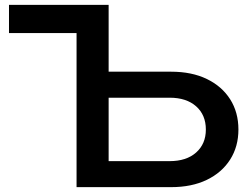

<svg xmlns="http://www.w3.org/2000/svg" viewBox="-20 -770 1026 790"><path d="M351 -475H684Q769 -475 831 -445Q893 -415 927 -361.5Q961 -308 961 -237Q961 -167 927 -113.5Q893 -60 831 -30Q769 0 684 0H295V-693L355 -634H17V-750H427V-47L367 -107H678Q747 -107 787 -142.5Q827 -178 827 -237Q827 -297 787 -332.5Q747 -368 678 -368H351Z"/></svg>

Font: Unbounded
Style: Regular
Weight: 400
Designer: Luke Prowse, Jean-Baptiste Morizot, Fátima Lázaro, Florian Runge
Foundry: NaN
Version: Version 1.701;gftools[0.9.28.dev5+ged2979d]